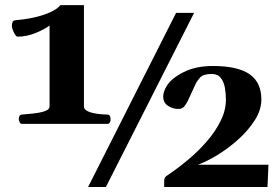

<svg xmlns="http://www.w3.org/2000/svg" viewBox="-20 -744 1111 764"><path d="M66.9 -251Q60.5 -251 57.4 -259.5Q54.2 -268.1 54.7 -272Q55.2 -277.3 57.4 -282.5Q59.6 -287.6 66.4 -288.1Q75.7 -289.1 93.8 -290.5Q111.8 -292 131.1 -294.9Q150.4 -297.9 163.8 -304Q177.2 -310.1 177.2 -320.3V-642.6Q161.1 -629.4 124.3 -613.8Q87.4 -598.1 49.8 -598.1Q43.5 -598.1 35.4 -614.5Q27.3 -630.9 27.3 -642.6Q27.3 -650.4 30.3 -656.7Q33.2 -663.1 42.5 -663.6Q52.2 -664.1 75.4 -667.2Q98.6 -670.4 126.7 -677.2Q154.8 -684.1 180.4 -695.6Q206.1 -707 220.7 -723.6H314V-320.3Q314 -310.1 325.2 -303.5Q336.4 -296.9 352.5 -293.7Q368.7 -290.5 384 -289.3Q399.4 -288.1 407.2 -288.1Q421.4 -288.1 419.9 -265.1Q419.4 -260.7 416.5 -255.9Q413.6 -251 407.7 -251ZM330.6 0 680.7 -692.9H752.4L401.4 0ZM633.3 0V-23.9Q633.3 -37.6 642.6 -43.9Q686.5 -73.2 728.5 -108.4Q770.5 -143.6 804.4 -183.1Q838.4 -222.7 858.6 -264.2Q878.9 -305.7 878.9 -347.2Q878.9 -372.1 874.8 -395.5Q870.6 -418.9 858.4 -434.3Q846.2 -449.7 822.8 -449.7Q788.6 -449.7 775.9 -435.3Q763.2 -420.9 757.8 -408.7L728 -344.2Q722.7 -332.5 714.1 -321.5Q705.6 -310.5 689.9 -310.5Q667.5 -310.5 648.4 -323Q629.4 -335.4 629.4 -359.9Q629.4 -378.4 643.1 -401.4Q660.6 -431.2 709.2 -456.3Q757.8 -481.4 827.1 -481.4Q926.3 -481.4 973.1 -448.7Q1020 -416 1020 -348.1Q1020 -306.2 993.4 -264.9Q966.8 -223.6 926.5 -187.7Q886.2 -151.9 843.3 -126Q800.3 -100.1 767.1 -88.4H1048.3L1044.4 0Z"/></svg>

Font: Gelasio
Style: Bold
Weight: 700
Designer: Eben Sorkin
Foundry: Eben Sorkin
Version: Version 1.008